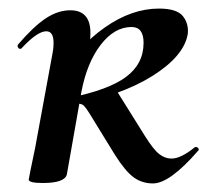

<svg xmlns="http://www.w3.org/2000/svg" viewBox="-20 -419 484 448"><path d="M47 0 51 -21Q61 -68 62 -74L103 -297Q105 -306 105 -319Q105 -346 88 -346Q67 -346 30 -306Q29 -305 27 -305Q24 -305 22 -308.5Q20 -312 22 -315Q58 -357 86.5 -376Q115 -395 144 -395Q191 -395 191 -342Q191 -327 188 -309L170 -205L136 -12Q131 8 80 8Q47 8 47 0ZM315 -319Q315 -356 287 -356Q247 -356 215 -314.5Q183 -273 170 -205L124 -243Q161 -310 224 -354.5Q287 -399 351 -399Q393 -399 407 -381Q421 -363 418 -339Q409 -288 336 -242Q263 -196 143 -173V-191Q233 -209 274 -239.5Q315 -270 315 -319ZM248 -58 189 -154Q181 -167 176 -172Q171 -177 163 -177Q155 -177 143 -173L248 -214L318 -102Q338 -70 351.5 -59.5Q365 -49 380 -49Q402 -49 434 -75Q435 -76 437 -76Q441 -76 443 -72.5Q445 -69 442 -67Q376 9 337 9Q311 9 291.5 -5.5Q272 -20 248 -58Z"/></svg>

Font: Cormorant Garamond
Style: Bold Italic
Weight: 700
Italic angle: -10°
Designer: Christian Thalmann (Catharsis Fonts)
Foundry: Catharsis Fonts
Version: Version 4.000